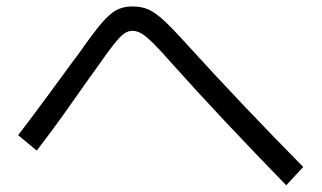

<svg xmlns="http://www.w3.org/2000/svg" viewBox="-20 -629 978 584"><path d="M506.8 -431.6Q467.8 -476.1 446 -497.6Q424.3 -519 410.4 -527.1Q396.5 -535.2 382.8 -535.2Q369.1 -535.2 356.7 -526.1Q344.2 -517.1 325.2 -492.9Q306.2 -468.8 268.6 -415L255.9 -397.5Q204.1 -323.7 171.1 -277.6Q138.2 -231.4 91.8 -170.9L35.2 -217.8Q81.1 -277.8 127 -340.3Q172.9 -402.8 209 -452.1Q211.9 -455.1 214.1 -458.5Q216.3 -461.9 218.8 -464.8Q263.2 -528.3 288.1 -557.6Q313 -586.9 333.7 -598.1Q354.5 -609.4 382.8 -609.4Q410.2 -609.4 431.2 -600.3Q452.1 -591.3 479.2 -566.2Q506.3 -541 554.7 -487.3Q710.4 -315.9 902.3 -121.1L850.6 -65.4Q646 -275.9 506.8 -431.6Z"/></svg>

Font: Pretendard
Style: Regular
Weight: 400
Designer: Base glyphs from Inter by Rasmus Andersson; Hangeul glyphs from Noto Sans CJK(Source Han Sans) by Jang Soo-young and Kan
Foundry: Kil Hyung-jin
Version: Version 1.309